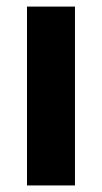

<svg xmlns="http://www.w3.org/2000/svg" viewBox="-20 -566 311 586"><path d="M62.4 0V-545.9H208.8V0Z"/></svg>

Font: Inter Variable LoSnoCo
Style: Regular
Weight: 400
Designer: Rasmus Andersson
Foundry: rsms
Version: Version 4.000;git-a52131595; featfreeze: case,dlig,ss01,ss02